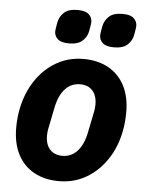

<svg xmlns="http://www.w3.org/2000/svg" viewBox="-54 -795 650 851"><g transform="rotate(5 271.0 -369.5)"><path d="M240 12Q176 12 129 -14Q82 -40 56.5 -89Q31 -138 31 -207Q31 -230 33 -251Q35 -272 39 -292Q54 -365 91 -420Q128 -475 182 -506Q236 -537 302 -537Q366 -537 413 -511Q460 -485 485.5 -436Q511 -387 511 -318Q511 -296 509 -274.5Q507 -253 503 -233Q489 -161 451.5 -105.5Q414 -50 360 -19Q306 12 240 12ZM245 -101Q285 -101 312 -130.5Q339 -160 350 -216L369 -310Q370 -315 371 -323Q372 -331 372 -341Q372 -366 363.5 -384.5Q355 -403 338.5 -413.5Q322 -424 297 -424Q257 -424 230 -394.5Q203 -365 192 -309L173 -215Q172 -211 171 -202.5Q170 -194 170 -184Q170 -159 178.5 -140.5Q187 -122 204 -111.5Q221 -101 245 -101ZM231 -600Q196 -600 181 -614Q166 -628 166 -648Q166 -653 167.5 -662Q169 -671 172 -688Q177 -714 196.5 -732.5Q216 -751 257 -751Q292 -751 307 -737Q322 -723 322 -703Q322 -698 320.5 -689Q319 -680 316 -663Q312 -638 292 -619Q272 -600 231 -600ZM431 -600Q396 -600 381 -614Q366 -628 366 -648Q366 -653 367.5 -662Q369 -671 372 -688Q377 -714 396.5 -732.5Q416 -751 457 -751Q492 -751 507 -737Q522 -723 522 -703Q522 -698 520.5 -689Q519 -680 516 -663Q512 -638 492 -619Q472 -600 431 -600Z"/></g></svg>

Font: IBM Plex Sans
Style: Bold Italic
Weight: 700
Italic angle: -11.31°
Designer: Mike Abbink, Paul van der Laan, Pieter van Rosmalen
Foundry: Bold Monday
Version: Version 3.201